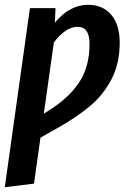

<svg xmlns="http://www.w3.org/2000/svg" viewBox="-32 -563 541 802"><path d="M468 -385Q468 -297 433.5 -231.5Q399 -166 343.5 -119.5Q288 -73 206 -27L137 12L110 204L-12 219L93 -529H200L197 -468Q259 -543 336 -543Q397 -543 432.5 -501.5Q468 -460 468 -385ZM342 -380Q342 -451 292 -451Q243 -451 193 -386L151 -88L191 -114Q266 -165 304 -227.5Q342 -290 342 -380Z"/></svg>

Font: Fira Sans Extra Condensed Medium
Style: Italic
Weight: 500
Width: 3
Italic angle: -8°
Designer: Carrois Corporate & Edenspiekermann AG
Foundry: Carrois Corporate GbR & Edenspiekermann AG
Version: Version 4.203